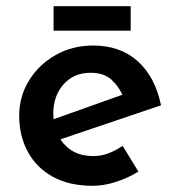

<svg xmlns="http://www.w3.org/2000/svg" viewBox="-20 -589 573 620"><path d="M279 11Q204 11 151 -18Q98 -47 70 -98.5Q42 -150 42 -215Q42 -278 74 -329.5Q106 -381 160 -411.5Q214 -442 281 -442Q368 -442 424.5 -391.5Q481 -341 500 -249L175 -139Q211 -85 281 -85Q307 -85 330.5 -94Q354 -103 376 -118L427 -35Q393 -14 354 -1.5Q315 11 279 11ZM152 -221Q152 -213 153 -204L375 -283Q363 -311 339 -332.5Q315 -354 272 -354Q219 -354 185.5 -317Q152 -280 152 -221ZM153 -569H402V-490H153Z"/></svg>

Font: Synthetic SemiBold
Style: Regular
Weight: 600
Designer: Santiago Orozco
Foundry: Typemade
Version: Version 2.000; ttfautohint (v1.8.4.7-5d5b)